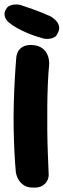

<svg xmlns="http://www.w3.org/2000/svg" viewBox="-26 -854 288 871"><path d="M124 -3Q98 -3 82.5 -13.5Q67 -24 59 -37.5Q51 -51 48.5 -61Q46 -71 46 -71Q42 -114 39.5 -165Q37 -216 36 -271Q35 -326 36.5 -382.5Q38 -439 41 -493Q44 -547 48 -595Q48 -595 49.5 -603.5Q51 -612 57 -622.5Q63 -633 77 -641.5Q91 -650 116 -650Q142 -649 158 -640Q174 -631 182.5 -618Q191 -605 194 -592Q197 -579 197 -570Q197 -561 197 -561Q193 -520 191 -472Q189 -424 188.5 -371.5Q188 -319 188.5 -265Q189 -211 191 -158.5Q193 -106 195 -60Q195 -60 194 -51Q193 -42 186.5 -31Q180 -20 165.5 -11Q151 -2 124 -3ZM172 -679Q158 -683 137.5 -689.5Q117 -696 95 -705.5Q73 -715 51 -727Q29 -739 12 -754Q12 -754 7.5 -758.5Q3 -763 -1 -771Q-5 -779 -5.5 -789.5Q-6 -800 2 -813Q8 -824 19 -828.5Q30 -833 40.5 -833.5Q51 -834 58 -833Q65 -832 65 -832Q91 -823 123.5 -812Q156 -801 205 -779Q205 -779 213 -773.5Q221 -768 230 -758Q239 -748 242 -733.5Q245 -719 234 -700Q229 -689 218.5 -684Q208 -679 197.5 -678Q187 -677 179.5 -678Q172 -679 172 -679Z"/></svg>

Font: Sour Gummy
Style: Bold
Weight: 700
Designer: Stefie Justprince
Foundry: Eifetstype
Version: Version 1.000